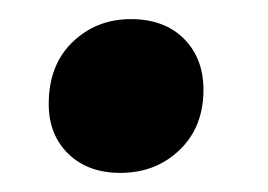

<svg xmlns="http://www.w3.org/2000/svg" viewBox="-20 -401 281 201"><path d="M106 -220Q72 -220 51.5 -240Q31 -260 31 -292Q31 -333 56 -357Q81 -381 117 -381Q152 -381 172.5 -360.5Q193 -340 193 -307Q193 -268 168 -244Q143 -220 106 -220Z"/></svg>

Font: Radio Canada Big SemiBold
Style: Italic
Weight: 600
Italic angle: -12°
Designer: Étienne Aubert Bonn
Foundry: Coppers and Brasses
Version: Version 1.001